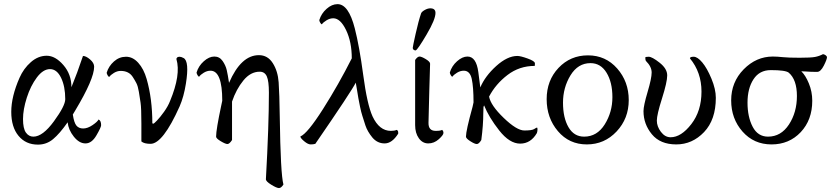

<svg xmlns="http://www.w3.org/2000/svg" viewBox="-20 -700 4095 941"><path d="M143.6 -30.3Q189.5 -30.3 244.6 -106Q299.8 -181.6 299.8 -213.9Q299.8 -276.4 279.3 -318.8Q258.8 -361.3 225.1 -361.3Q191.4 -361.3 160.6 -320.3Q129.9 -279.3 111.3 -221.2Q92.8 -163.1 92.8 -116.7Q92.8 -70.3 106.9 -50.3Q121.1 -30.3 143.6 -30.3ZM462.9 -114.3Q475.6 -109.4 475.6 -86.4Q475.6 -76.2 452.6 -36.6Q429.7 2.9 398.9 2.9Q368.2 2.9 341.8 -30.3Q315.4 -63.5 311.5 -100.6Q272.5 -44.9 240.2 -18.1Q208 8.8 166 8.8Q106.4 8.8 70.8 -34.2Q35.2 -77.1 35.2 -151.9Q35.2 -226.6 75.7 -318.8Q95.7 -364.3 131.3 -395.5Q167 -426.8 209 -426.8Q251 -426.8 290.5 -381.3Q330.1 -335.9 330.1 -272.5Q358.4 -341.3 386.7 -425.8Q401.4 -425.8 421.4 -408.7Q441.4 -391.6 441.4 -373Q441.4 -313 348.6 -158.2L336.9 -138.7Q342.8 -98.6 354.5 -84.5Q366.2 -70.3 387.7 -70.3Q409.2 -70.3 433.6 -86.9Q458 -103.5 462.9 -114.3Z M813.5 -205.1Q867.2 -334 844.7 -410.2Q843.8 -413.1 847.7 -417.5Q851.6 -421.9 859.9 -421.9Q868.2 -421.9 879.9 -415.5Q908.7 -399.9 891.1 -290Q880.9 -225.6 860.4 -178.7Q778.3 4.9 717.8 4.9Q686.5 4.9 672.9 -6.8V-93.8Q672.9 -170.4 668.9 -196.8Q665 -222.7 660.6 -250Q656.2 -277.3 648.4 -292.5Q640.6 -307.6 630.4 -323.2Q611.3 -352.5 571.3 -352.5Q554.7 -352.5 538.6 -342.8Q522.5 -333 515.6 -323.2Q511.7 -323.2 507.3 -331.1Q502.9 -338.9 502.9 -343.8Q512.7 -376 538.6 -398.9Q564.5 -421.9 597.7 -421.9Q630.9 -421.9 657.7 -392.1Q684.6 -362.3 698.7 -313Q726.6 -215.8 726.6 -95.7Q729.5 -93.8 731.9 -93.8Q734.4 -93.8 749.5 -109.4Q764.6 -125 784.2 -152.3Q803.7 -179.7 813.5 -205.1Z M1297.9 -246.1Q1297.9 -302.7 1287.6 -325.7Q1277.3 -348.6 1252.9 -348.6Q1208 -348.6 1172.9 -305.7Q1137.7 -262.7 1117.2 -202.1V-13.7Q1104.5 5.9 1094.7 5.9Q1085 5.9 1062 -7.8Q1039.1 -21.5 1039.1 -30.3Q1039.1 -64.5 1064.5 -183.6L1069.3 -206.1Q1069.3 -353.5 1011.7 -353.5Q995.1 -353.5 979 -343.8Q962.9 -334 956.1 -324.2Q952.1 -324.2 947.8 -332Q943.4 -339.8 943.4 -344.7Q953.1 -377 979 -399.9Q1004.9 -422.9 1030.3 -422.9Q1055.7 -422.9 1070.8 -401.4Q1085.9 -379.9 1091.3 -356.4Q1096.7 -333 1102.5 -293.9Q1161.1 -429.7 1249 -429.7Q1292 -429.7 1316.9 -390.6Q1341.8 -351.6 1345.7 -296.4Q1349.6 -241.2 1351.1 -129.4Q1355 153.8 1369.1 204.1Q1358.4 221.7 1347.2 221.7Q1335.9 221.7 1309.1 205.1Q1282.2 188.5 1283.2 177.7Q1297.9 -85.9 1297.9 -246.1Z M1895.5 -58.6Q1914.1 -58.6 1923.8 -63.5Q1931.6 -60.5 1931.6 -50.8V-44.9Q1901.4 2.9 1865.2 2.9Q1829.1 2.9 1804.7 -26.4Q1780.8 -55.7 1771 -85Q1761.7 -114.3 1755.9 -132.3Q1750 -150.4 1744.6 -176.8Q1739.3 -203.1 1736.3 -219.2Q1733.4 -235.4 1729.5 -260.7Q1725.6 -286.1 1723.6 -294.9Q1704.1 -254.9 1525.4 4.9Q1515.6 7.8 1502.4 7.8Q1489.3 7.8 1470.7 -7.8Q1452.1 -23.4 1452.1 -31.2Q1486.3 -44.9 1563 -165.5Q1639.6 -286.1 1704.1 -414.1Q1704.1 -494.1 1676.3 -552.2Q1648.4 -610.4 1613.3 -610.4Q1596.7 -610.4 1580.6 -600.6Q1564.5 -590.8 1557.6 -581.1Q1553.7 -581.1 1549.3 -588.9Q1544.9 -596.7 1544.9 -601.6Q1554.7 -633.8 1580.6 -656.7Q1606.4 -679.7 1634.3 -679.7Q1688.5 -679.7 1718.8 -561Q1741.2 -474.1 1760.3 -331.5Q1779.3 -188.5 1805.7 -129.9Q1838.9 -58.6 1895.5 -58.6Z M2088.9 -659.2Q2114.3 -659.2 2114.3 -636.7Q2114.3 -604.5 2070.8 -530.8Q2027.3 -457 2017.6 -453.1H2014.6Q2011.7 -453.1 2007.3 -456.1Q2002.9 -459 2002.9 -465.3Q2002.9 -471.7 2017.1 -534.7Q2031.2 -597.7 2043.9 -634.8Q2046.9 -642.6 2061.5 -650.9Q2076.2 -659.2 2088.9 -659.2ZM2014.6 -86.9V-406.2Q2026.4 -422.9 2036.1 -422.9Q2045.9 -422.9 2066.9 -410.2Q2087.9 -397.5 2087.9 -387.7Q2086.9 -353.5 2084 -254.4Q2081.1 -155.3 2080.1 -98.6Q2079.1 -58.6 2115.2 -58.6Q2139.6 -58.6 2146.5 -63.5Q2153.3 -58.6 2153.3 -48.3Q2153.3 -38.1 2130.4 -17.6Q2107.4 2.9 2079.1 2.9Q2050.8 2.9 2032.7 -22.5Q2014.6 -47.9 2014.6 -86.9Z M2263.7 -30.3Q2263.7 -59.6 2295.9 -175.8L2300.8 -198.2Q2300.8 -273.4 2292 -313.5Q2283.2 -353.5 2252.9 -353.5Q2236.3 -353.5 2220.2 -343.8Q2204.1 -334 2197.3 -324.2Q2193.4 -324.2 2189 -332Q2184.6 -339.8 2184.6 -344.7Q2194.3 -377 2220.2 -399.9Q2246.1 -422.9 2271 -422.9Q2314 -422.9 2324.2 -347.2Q2331.5 -292.5 2334 -271.5Q2357.4 -327.1 2412.1 -376.5Q2466.8 -425.8 2515.6 -425.8Q2531.2 -425.8 2566.4 -413.1Q2601.6 -400.4 2601.6 -389.6Q2601.6 -378.9 2600.6 -377Q2525.4 -377 2467.3 -332.5Q2409.2 -288.1 2377 -226.6Q2384.8 -183.6 2448.7 -122.1Q2512.7 -60.5 2549.8 -60.5Q2586.9 -60.5 2597.7 -67.4Q2608.4 -74.2 2611.3 -74.7Q2614.3 -75.2 2614.3 -65.9Q2614.3 -56.6 2611.3 -47.9Q2581.1 3.9 2529.3 3.9Q2477.5 3.9 2426.8 -60.5Q2376 -125 2352.5 -183.6Q2349.6 -177.7 2349.6 -175.8L2348.6 -144.5Q2348.6 -86.9 2338.9 -13.7Q2327.1 5.9 2316.9 5.9Q2306.6 5.9 2285.2 -7.8Q2263.7 -21.5 2263.7 -30.3Z M2717.3 -367.2Q2775.4 -428.7 2861.8 -428.7Q2948.2 -428.7 3004.9 -364.3Q3061.5 -299.8 3061.5 -209.5Q3061.5 -119.1 3002 -55.7Q2942.4 7.8 2856 7.8Q2769.5 7.8 2714.4 -57.1Q2659.2 -122.1 2659.2 -213.9Q2659.2 -305.7 2717.3 -367.2ZM2874 -390.6Q2812.5 -390.6 2775.9 -330.6Q2739.3 -270.5 2739.3 -196.8Q2739.3 -123 2766.1 -76.7Q2793 -30.3 2842.8 -30.3Q2906.2 -30.3 2943.8 -90.3Q2981.4 -150.4 2981.4 -223.6Q2981.4 -296.9 2952.6 -343.8Q2923.8 -390.6 2874 -390.6Z M3266.6 -27.3Q3318.4 -27.3 3368.2 -91.8Q3418 -156.2 3418 -251Q3418 -345.7 3361.3 -414.1Q3361.3 -421.9 3379.9 -421.9Q3398.4 -421.9 3421.9 -394Q3445.3 -366.2 3466.8 -314.5Q3488.3 -262.7 3488.3 -220.7Q3488.3 -113.3 3430.7 -52.7Q3373 7.8 3294.4 7.8Q3215.8 7.8 3174.8 -42Q3133.8 -91.8 3133.8 -155.3Q3133.8 -181.6 3153.8 -249Q3173.8 -316.4 3173.8 -344.7Q3173.8 -373 3146.5 -400.4Q3142.6 -404.3 3142.6 -418Q3142.6 -421.9 3159.2 -421.9Q3175.8 -421.9 3212.9 -392.6Q3250 -363.3 3250 -330.6Q3250 -297.9 3224.6 -217.8Q3199.2 -137.7 3199.2 -108.9Q3199.2 -80.1 3219.2 -53.7Q3239.3 -27.3 3266.6 -27.3Z M3757.8 -356.4Q3702.1 -356.4 3672.9 -311.5Q3643.6 -266.6 3643.6 -196.8Q3643.6 -127 3668.9 -78.6Q3694.3 -30.3 3744.1 -30.3Q3807.6 -30.3 3846.7 -89.8Q3885.7 -149.4 3885.7 -229.5Q3885.7 -309.6 3845.7 -343.8Q3830.1 -356.4 3757.8 -356.4ZM3767.6 -422.9Q3789.1 -422.9 3816.4 -419.9Q3843.8 -417 3898.9 -417Q3954.1 -417 3974.6 -420.9Q3995.1 -424.8 4013.7 -434.6Q4028.3 -431.6 4033.2 -420.9Q4033.2 -409.2 4017.6 -378.4Q4002 -347.7 3984.9 -347.7Q3967.8 -347.7 3955.6 -348.1Q3943.4 -348.6 3930.2 -349.6Q3917 -350.6 3907.2 -350.6Q3927.7 -331.1 3944.3 -291Q3960.9 -251 3960.9 -206.1Q3960.9 -112.3 3904.3 -52.2Q3847.7 7.8 3761.2 7.8Q3674.8 7.8 3619.1 -55.2Q3563.5 -118.2 3563.5 -208Q3563.5 -297.9 3625 -360.4Q3686.5 -422.9 3767.6 -422.9Z"/></svg>

Font: CrimsonText-Roman
Style: Roman
Weight: 400
Version: Version 0.13